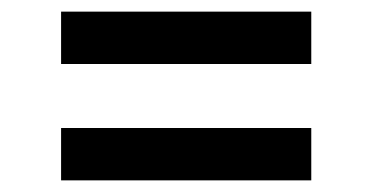

<svg xmlns="http://www.w3.org/2000/svg" viewBox="-20 -468 640 330"><path d="M85 -448H515V-358H85ZM85 -248H515V-158H85Z"/></svg>

Font: Fliege Mono Thin
Style: Regular
Weight: 100
Version: Version 0.020;Glyphs 3.3 (3306)